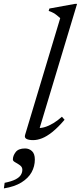

<svg xmlns="http://www.w3.org/2000/svg" viewBox="-116 -730 426 1014"><path d="M202 -634Q193 -642.5 184.5 -649.2Q176 -656 165.8 -661.8Q155.5 -667.5 141 -672.5L145 -685L279.5 -709.5H291L89.5 -40.5L83.5 -54.5Q100 -52.5 121.2 -59Q142.5 -65.5 165.8 -79.5Q189 -93.5 211 -113.5L225 -97.5Q190 -56.5 160.5 -33Q131 -9.5 106.2 0.2Q81.5 10 59 10Q35.5 10 23.8 3.5Q12 -3 16.5 -17.5ZM-48 112.5Q-48 92.5 -33.2 73.2Q-18.5 54 16.5 54Q37.5 54 52.8 68Q68 82 68 112.5Q68 148.5 50.8 179.8Q33.5 211 -2.8 233.5Q-39 256 -95.5 265L-91.5 235.5Q-54.5 228 -34.2 217.5Q-14 207 -6 194Q2 181 2 166.5Q2 152 -10.5 143Q-23 134 -35.5 127.2Q-48 120.5 -48 112.5Z"/></svg>

Font: Newsreader 16pt
Style: Italic
Weight: 400
Italic angle: -17°
Designer: Hugues Gentile
Foundry: Production Type
Version: Version 1.003